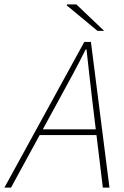

<svg xmlns="http://www.w3.org/2000/svg" viewBox="-62 -850 562 870"><path d="M-42 0 320 -660H350L434 0H404L356 -396Q350 -452 343 -509Q336 -566 330 -626H326Q296 -565 266 -510Q236 -455 204 -396L-12 0ZM104 -238 112 -264H392L386 -238ZM380 -710 240 -826 242 -830H284L410 -710Z"/></svg>

Font: Source Sans 3
Style: Italic
Weight: 200
Italic angle: -11°
Designer: Paul D. Hunt
Foundry: Adobe
Version: Version 3.046;hotconv 1.0.118;makeotfexe 2.5.65603